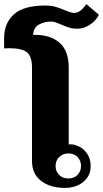

<svg xmlns="http://www.w3.org/2000/svg" viewBox="-64 -907 502 936"><path d="M92 -121V-579Q92 -631 68 -651.5Q44 -672 -21 -672L-44 -671V-720Q-44 -794 3.5 -837Q51 -880 156 -880Q185 -880 207.5 -873.5Q230 -867 255 -856Q285 -844 296 -844Q311 -844 325 -853Q339 -862 357 -887L418 -835Q403 -805 373.5 -786Q344 -767 313 -767Q291 -767 274.5 -772Q258 -777 235 -787Q222 -793 209 -797.5Q196 -802 185 -802Q154 -802 127 -788Q100 -774 97 -737H107Q183 -737 227 -698Q271 -659 271 -578V-203Q293 -205 311 -197Q340 -187 359 -160.5Q378 -134 378 -98Q378 -58 353.5 -31Q329 -4 290 5Q274 9 252 9Q181 9 136.5 -25Q92 -59 92 -121ZM331 -98Q331 -124 314 -141.5Q297 -159 270 -159Q242 -159 224.5 -141.5Q207 -124 207 -98Q207 -72 224 -54.5Q241 -37 270 -37Q297 -37 314 -54.5Q331 -72 331 -98Z"/></svg>

Font: Taviraj
Style: Bold
Weight: 700
Designer: Katatrad Team
Foundry: CadsonDemak
Version: Version 1.001